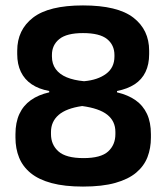

<svg xmlns="http://www.w3.org/2000/svg" viewBox="-20 -673 614 708"><path d="M286 15Q218 15 170.5 2.2Q123 -10.5 93.5 -34.5Q64 -58.5 50.5 -91.8Q37 -125 37 -165.5V-178Q37 -221.5 51.5 -252.8Q66 -284 93.8 -303.8Q121.5 -323.5 161.5 -332.5V-337.5Q123 -344.5 96.8 -362.2Q70.5 -380 57 -408Q43.5 -436 43.5 -473.5V-486Q43.5 -563 101.8 -608Q160 -653 286 -653Q413.5 -653 471.8 -608Q530 -563 530 -486V-473.5Q530 -435.5 516.5 -407.5Q503 -379.5 476.5 -362.2Q450 -345 411.5 -337.5V-332.5Q452 -323 479.8 -303.5Q507.5 -284 522 -253Q536.5 -222 536.5 -178V-165.5Q536.5 -126.5 523.8 -93.5Q511 -60.5 482 -36.2Q453 -12 405 1.5Q357 15 286 15ZM288 -90Q352 -90 378.8 -114.5Q405.5 -139 405.5 -178.5V-186.5Q405.5 -226 375.8 -249.8Q346 -273.5 283 -282Q224 -273.5 196 -249Q168 -224.5 168 -186.5V-178.5Q168 -139 195.8 -114.5Q223.5 -90 288 -90ZM290 -373.5Q340.5 -378 371.2 -400.8Q402 -423.5 402 -464.5V-470Q402 -507 374.8 -529Q347.5 -551 286 -551Q226 -551 198.8 -529Q171.5 -507 171.5 -470.5V-464.5Q171.5 -437.5 185.5 -418.2Q199.5 -399 225.8 -388Q252 -377 290 -373.5Z"/></svg>

Font: Anek Tamil SemiBold
Style: Regular
Weight: 600
Version: Version 1.003